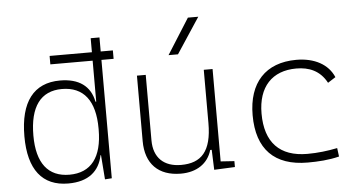

<svg xmlns="http://www.w3.org/2000/svg" viewBox="-53 -892 1865 998"><g transform="rotate(-5 879.0 -392.5)"><path d="M225.6 -615.2H446.3V-401.4H442.4C426.3 -484.4 366.2 -527.3 268.1 -527.3C130.4 -527.3 58.6 -433.6 58.6 -253.9C58.6 -80.6 129.4 9.8 265.1 9.8C371.6 9.8 427.7 -40.5 444.3 -122.1H446.8L456.5 4.9L492.2 2.4V-615.2H555.7V-659.2H492.2V-732.4H446.3V-659.2H225.6ZM446.3 -255.9C446.3 -110.8 387.7 -35.2 274.9 -35.2C163.6 -35.2 105.5 -110.4 105.5 -253.9C105.5 -404.3 163.1 -482.4 273.9 -482.4C387.2 -482.4 446.3 -406.7 446.3 -261.2Z M852.5 9.8C935.5 9.8 994.6 -30.3 1014.6 -99.6H1022.5L1026.4 4.9L1134.8 0V-30.8L1063.5 -35.6V-517.6H1017.6V-239.3C1017.6 -91.8 962.9 -35.2 857.4 -35.2C767.6 -35.2 714.8 -85.4 714.8 -175.8V-517.6H668.9V-175.8C668.9 -57.6 735.4 9.8 852.5 9.8ZM841.8 -609.4H891.1L1013.2 -794.9H959Z M1514.6 9.8C1568.4 9.8 1625.5 6.3 1678.7 -7.3L1672.9 -51.8C1622.6 -41.5 1569.8 -35.2 1516.6 -35.2C1372.1 -35.2 1296.9 -113.8 1296.9 -264.6C1296.9 -403.8 1370.6 -482.4 1497.1 -482.4C1562.5 -482.4 1620.1 -460 1655.3 -394L1695.8 -419.9C1667 -488.3 1595.7 -527.3 1501 -527.3C1339.8 -527.3 1250 -428.7 1250 -259.8C1250 -82.5 1340.8 9.8 1514.6 9.8Z"/></g></svg>

Font: Cascadia Code PL ExtraLight
Style: Regular
Weight: 200
Monospace: yes
Designer: Aaron Bell
Foundry: Saja Typeworks
Version: Version 2404.023